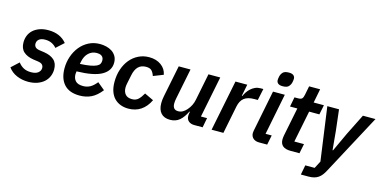

<svg xmlns="http://www.w3.org/2000/svg" viewBox="-85 -1223 3802 1902"><g transform="rotate(15 1816.0 -272.5)"><path d="M211 12Q148 12 93.5 -11.5Q39 -35 6 -81L83 -152Q106 -121 137.5 -104Q169 -87 214 -87Q263 -87 287.5 -107Q312 -127 312 -156Q312 -175 300 -189Q288 -203 255 -208L206 -215Q141 -225 104 -258Q67 -291 67 -354Q67 -390 79.5 -422.5Q92 -455 118 -479.5Q144 -504 183.5 -519Q223 -534 276 -534Q398 -534 464 -453L386 -382Q367 -406 337.5 -420.5Q308 -435 270 -435Q228 -435 206.5 -417.5Q185 -400 185 -371Q185 -352 197 -338Q209 -324 241 -319L290 -312Q356 -302 393 -269Q430 -236 430 -173Q430 -135 415.5 -101Q401 -67 373 -42Q345 -17 304 -2.5Q263 12 211 12Z M739 12Q633 12 579.5 -47Q526 -106 526 -211Q526 -274 546 -332.5Q566 -391 602.5 -436Q639 -481 690.5 -507.5Q742 -534 806 -534Q837 -534 869 -526.5Q901 -519 927 -502.5Q953 -486 970 -458Q987 -430 987 -390Q987 -308 906.5 -262Q826 -216 649 -212Q646 -192 646 -183Q646 -140 670 -114Q694 -88 748 -88Q787 -88 819 -105Q851 -122 885 -164L960 -102Q911 -39 857.5 -13.5Q804 12 739 12ZM798 -440Q748 -440 713 -407Q678 -374 667 -317L662 -292Q726 -295 766.5 -302.5Q807 -310 829.5 -321Q852 -332 860 -347Q868 -362 868 -381Q868 -399 861.5 -410.5Q855 -422 845 -428.5Q835 -435 822.5 -437.5Q810 -440 798 -440Z M1239 12Q1196 12 1159.5 -1.5Q1123 -15 1096 -42Q1069 -69 1054 -111Q1039 -153 1039 -210Q1039 -279 1059 -338.5Q1079 -398 1115 -441.5Q1151 -485 1201 -509.5Q1251 -534 1310 -534Q1383 -534 1432.5 -498Q1482 -462 1493 -403L1391 -363Q1380 -396 1362 -415Q1344 -434 1303 -434Q1205 -434 1182 -313L1164 -226Q1159 -203 1159 -183Q1159 -141 1181 -114.5Q1203 -88 1250 -88Q1289 -88 1313.5 -110.5Q1338 -133 1362 -176L1455 -132Q1421 -61 1366.5 -24.5Q1312 12 1239 12Z M1735 -522 1672 -208Q1666 -179 1666 -155Q1666 -125 1679.5 -108Q1693 -91 1723 -91Q1749 -91 1770.5 -103.5Q1792 -116 1810 -137Q1852 -185 1864 -247L1919 -522H2040L1955 -99H2018L1999 0H1913Q1877 0 1854.5 -19Q1832 -38 1832 -73Q1832 -81 1833 -89Q1834 -97 1835 -103L1838 -116H1832Q1803 -55 1764 -21.5Q1725 12 1667 12Q1605 12 1573 -24Q1541 -60 1541 -126Q1541 -144 1543 -161.5Q1545 -179 1549 -199L1614 -522Z M2091 0 2196 -522H2317L2293 -402H2299Q2308 -423 2322 -444Q2336 -465 2355.5 -482.5Q2375 -500 2399.5 -511Q2424 -522 2455 -522H2482L2457 -403H2422Q2354 -403 2317.5 -374.5Q2281 -346 2269 -285L2212 0Z M2659 -598Q2626 -598 2611 -611Q2596 -624 2596 -645Q2596 -660 2601 -683Q2607 -708 2624.5 -726.5Q2642 -745 2685 -745Q2718 -745 2733 -732Q2748 -719 2748 -698Q2748 -683 2743 -660Q2737 -635 2719.5 -616.5Q2702 -598 2659 -598ZM2577 0Q2539 0 2516.5 -20.5Q2494 -41 2494 -75Q2494 -85 2497 -100L2581 -522H2702L2618 -99H2681L2661 0Z M2902 0Q2794 0 2794 -89Q2794 -97 2795 -107.5Q2796 -118 2798 -129L2857 -423H2782L2801 -522H2838Q2869 -522 2879.5 -534.5Q2890 -547 2895 -574L2913 -665H3026L2998 -522H3103L3083 -423H2978L2913 -99H3012L2992 0Z M3503 -522H3632L3302 94Q3288 121 3272.5 141Q3257 161 3238 174Q3219 187 3194.5 193.5Q3170 200 3138 200H3060L3079 101H3175L3214 26L3138 -522H3258L3283 -308L3301 -114H3306L3396 -308Z"/></g></svg>

Font: IBM Plex Sans SmBld
Style: Italic
Weight: 600
Italic angle: -11°
Designer: Mike Abbink, Paul van der Laan, Pieter van Rosmalen
Foundry: Bold Monday
Version: Version 3.005